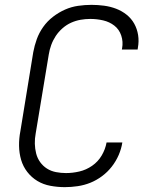

<svg xmlns="http://www.w3.org/2000/svg" viewBox="-20 -763 640 791"><path d="M247 8Q217 8 187.5 2.5Q158 -3 134 -17.5Q110 -32 92.5 -54.5Q75 -77 67 -104.5Q59 -132 58.5 -162Q58 -192 64 -223L117 -548Q122 -575 131.5 -601.5Q141 -628 158 -652Q175 -676 198.5 -694Q222 -712 248 -723.5Q274 -735 302 -739Q330 -743 357 -743Q383 -743 409 -739.5Q435 -736 458.5 -727Q482 -718 501.5 -702.5Q521 -687 533 -665.5Q545 -644 549 -618.5Q553 -593 548 -566L547 -559H482L483 -564Q488 -591 479.5 -616.5Q471 -642 451 -657.5Q431 -673 405 -679Q379 -685 352 -685Q332 -685 312 -681.5Q292 -678 273 -669.5Q254 -661 237.5 -646.5Q221 -632 209.5 -614.5Q198 -597 191 -577.5Q184 -558 181 -539L127 -213Q123 -192 123.5 -171Q124 -150 129 -130.5Q134 -111 145.5 -95Q157 -79 173.5 -68.5Q190 -58 210.5 -54Q231 -50 252 -50Q279 -50 307 -56.5Q335 -63 359.5 -80Q384 -97 399 -122.5Q414 -148 419 -176H484Q480 -150 469 -124.5Q458 -99 440.5 -76.5Q423 -54 400 -37Q377 -20 352 -10Q327 0 300 4Q273 8 247 8Z"/></svg>

Font: Iosevka Light Extended Oblique
Style: Regular
Weight: 300
Width: 7
Italic angle: -9°
Monospace: yes
Designer: Belleve Invis
Foundry: Belleve Invis
Version: Version 32.5.0; ttfautohint (v1.8.4)